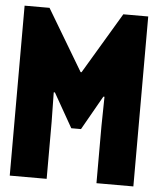

<svg xmlns="http://www.w3.org/2000/svg" viewBox="-52 -765 666 810"><g transform="rotate(5 281.0 -360.0)"><path d="M19.5 0V-719.7H125L279.3 -460.9H283.2L437.5 -719.7H543V0H386.7V-241.2L388.7 -366.2H383.8L301.8 -221.7H260.7L178.7 -366.2H173.8L175.8 -241.2V0Z"/></g></svg>

Font: Reddit Mono Black
Style: Regular
Weight: 900
Monospace: yes
Designer: Stephen Hutchings
Foundry: Reddit
Version: Version 1.014